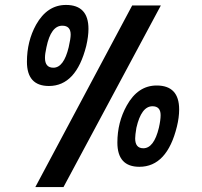

<svg xmlns="http://www.w3.org/2000/svg" viewBox="-20 -669 816 777"><path d="M696 -157Q656 6 544 6Q455 6 455 -92Q455 -174 493 -242Q538 -323 614 -323Q705 -323 705 -226Q705 -194 696 -157ZM623 -152Q630 -183 630 -203Q630 -239 597 -239Q552 -239 532 -152Q527 -122 527 -109Q527 -69 560 -69Q603 -69 623 -152ZM329 -483Q288 -321 178 -321Q89 -321 89 -419Q89 -502 126 -569Q171 -649 247 -649Q338 -649 338 -552Q338 -522 329 -483ZM258 -478Q266 -513 266 -529Q266 -565 232 -565Q186 -565 168 -478Q162 -451 162 -435Q162 -395 196 -395Q238 -395 258 -478ZM515 -647H631L237 88H123Z"/></svg>

Font: GFS Neohellenic Rg
Style: Bold Italic
Weight: 700
Italic angle: -12°
Designer: Designed by Takis Katsoulidis and George D. Matthiopoulos.
Foundry: Designed by Takis Katsoulidis and George D. Matthiopoulos.
Version: Version 1.0